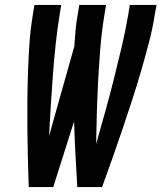

<svg xmlns="http://www.w3.org/2000/svg" viewBox="-20 -755 652 775"><path d="M96 0Q94 -58 92.5 -115.5Q91 -173 90.5 -231Q90 -289 90.5 -347Q91 -405 93 -463.5Q95 -522 99 -580.5Q103 -639 113 -698L119 -735H227L221 -698Q211 -636 204.5 -574.5Q198 -513 193.5 -451.5Q189 -390 185 -328.5Q181 -267 178 -206L280 -568Q282 -601 285 -633.5Q288 -666 294 -698L300 -735H408L402 -698Q391 -632 385.5 -566.5Q380 -501 376.5 -435.5Q373 -370 371 -305Q369 -240 368 -174Q387 -240 405 -305Q423 -370 439.5 -435.5Q456 -501 471.5 -567Q487 -633 498 -698L504 -735H612L605 -698Q596 -639 580.5 -580.5Q565 -522 548 -463.5Q531 -405 512 -347Q493 -289 473.5 -231Q454 -173 433.5 -115.5Q413 -58 392 0H292Q288 -66 284.5 -132.5Q281 -199 279 -265L195 0Z"/></svg>

Font: Iosevka SS04 Semibold Extended
Style: Italic
Weight: 600
Width: 7
Italic angle: -9°
Monospace: yes
Designer: Belleve Invis
Foundry: Belleve Invis
Version: Version 19.0.0; ttfautohint (v1.8.4)